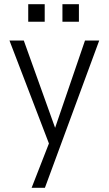

<svg xmlns="http://www.w3.org/2000/svg" viewBox="-20 -680 515 910"><path d="M113.8 -577.1V-660.2H191.9V-577.1ZM275.9 -577.1V-660.2H354V-577.1ZM129.9 210 211.9 0 24.9 -487.8H92.8L241.2 -74.2L382.8 -487.8H450.2L192.9 210Z"/></svg>

Font: HK Grotesk Light
Style: Regular
Weight: 300
Designer: Alfredo Marco Pradil and Stefan Peev
Foundry: Hanken Design Co.
Version: Version 1.045;PS 001.045;hotconv 1.0.88;makeotf.lib2.5.64775